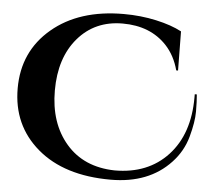

<svg xmlns="http://www.w3.org/2000/svg" viewBox="-52 -770 930 841"><g transform="rotate(5 413.0 -350.0)"><path d="M808 -391Q811 -361 811 -315.5Q811 -270 793 -204.5Q775 -139 728 -89Q632 14 464 14Q260 14 142 -86.5Q24 -187 24 -349.5Q24 -512 143.5 -613Q263 -714 459 -714Q534 -714 602 -699Q670 -684 715 -660L717 -488H709Q692 -552 652 -595Q580 -672 458 -672Q336 -672 261.5 -585Q187 -498 187 -354.5Q187 -211 264.5 -121Q342 -31 478 -28Q625 -28 712 -122Q799 -216 799 -377Q799 -384 799 -391Z"/></g></svg>

Font: Cinzel Decorative
Style: Bold
Weight: 700
Version: Version 1.002;PS 001.002;hotconv 1.0.56;makeotf.lib2.0.21325